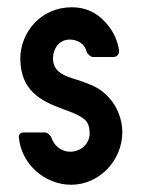

<svg xmlns="http://www.w3.org/2000/svg" viewBox="-20 -502 388 529"><path d="M317 -138C317 -172 304 -206 282 -231C259 -257 242 -264 208 -277L177 -287C150 -296 126 -308 126 -342C126 -366 142 -393 172 -393C195 -393 214 -380 219 -359C221 -353 230 -345 236 -345H292C302 -345 309 -352 308 -363C304 -391 292 -417 271 -440C246 -468 215 -482 178 -482C91 -482 36 -411 36 -341C36 -253 92 -224 152 -202L171 -195C190 -188 205 -180 214 -172C223 -164 227 -151 227 -134C227 -108 205 -84 173 -84C150 -84 129 -100 122 -122C120 -128 111 -137 105 -137H45C36 -137 31 -131 32 -123C39 -49 104 7 176 7C254 7 317 -60 317 -138Z"/></svg>

Font: DIN Rundschrift
Style: Eng
Weight: 400
Width: 3
Version: Version 1.027